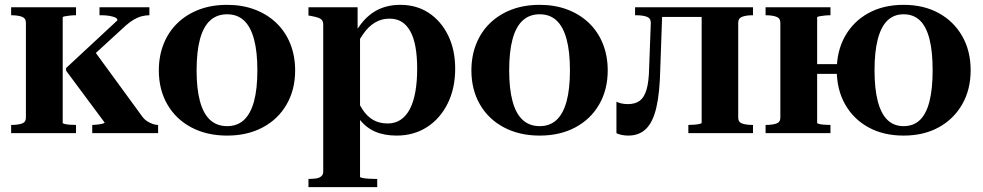

<svg xmlns="http://www.w3.org/2000/svg" viewBox="-20 -550 4061 793"><path d="M87 -64V-456Q87 -475 70 -481Q53 -487 27 -487H26V-520H294V-487H293Q280 -487 267.5 -485.5Q255 -484 247 -482.5Q239 -481 239 -478V-43Q239 -40 247 -38Q255 -36 267.5 -35Q280 -34 293 -34H294V0H26V-34H27Q53 -34 70 -39.5Q87 -45 87 -64ZM633 0H361V-34H363Q365 -34 377.5 -35Q390 -36 401 -38.5Q412 -41 412 -44L253 -258V-269L465 -466Q465 -474 455.5 -478Q446 -482 431.5 -484.5Q417 -487 402 -487H391V-520H597V-487H596Q582 -487 566 -483Q550 -479 533.5 -469.5Q517 -460 500 -445L344 -302L368 -342L568 -68Q577 -56 589 -48.5Q601 -41 612.5 -37.5Q624 -34 632 -34H633Z M1199 -259Q1199 -180 1164 -119Q1129 -58 1065.5 -24Q1002 10 918 10Q834 10 770 -24Q706 -58 671 -119Q636 -180 636 -259Q636 -319 656 -369Q676 -419 713.5 -455Q751 -491 802.5 -510.5Q854 -530 918 -530Q981 -530 1032.5 -510.5Q1084 -491 1121.5 -455Q1159 -419 1179 -369Q1199 -319 1199 -259ZM792 -259Q792 -183 806 -131.5Q820 -80 848 -54.5Q876 -29 918 -29Q960 -29 987.5 -54.5Q1015 -80 1029 -131Q1043 -182 1043 -260Q1043 -337 1029 -388.5Q1015 -440 987.5 -465.5Q960 -491 918 -491Q876 -491 848 -465.5Q820 -440 806 -388.5Q792 -337 792 -259Z M1538 223H1254V189H1255Q1272 189 1285.5 187Q1299 185 1307 178Q1315 171 1315 159V-448Q1315 -460 1310 -466.5Q1305 -473 1293.5 -477Q1282 -481 1265 -484L1254 -486V-520H1457V-410L1467 -409V180Q1467 183 1477 185Q1487 187 1501.5 188Q1516 189 1529 189H1538ZM1618 10Q1567 10 1529 -6.5Q1491 -23 1463 -59.5Q1435 -96 1412 -157L1443 -172Q1458 -127 1477.5 -97.5Q1497 -68 1522.5 -54Q1548 -40 1581 -40Q1612 -40 1635 -55.5Q1658 -71 1673 -100Q1688 -129 1695.5 -171Q1703 -213 1703 -266Q1703 -317 1696 -356Q1689 -395 1674.5 -421Q1660 -447 1639 -460Q1618 -473 1589 -473Q1555 -473 1528 -456.5Q1501 -440 1479 -408Q1457 -376 1437 -331L1412 -350Q1440 -411 1471 -451Q1502 -491 1542 -510.5Q1582 -530 1634 -530Q1700 -530 1750.5 -497Q1801 -464 1830.5 -404.5Q1860 -345 1860 -266Q1860 -185 1829 -122.5Q1798 -60 1743.5 -25Q1689 10 1618 10Z M2490 -259Q2490 -180 2455 -119Q2420 -58 2356.5 -24Q2293 10 2209 10Q2125 10 2061 -24Q1997 -58 1962 -119Q1927 -180 1927 -259Q1927 -319 1947 -369Q1967 -419 2004.5 -455Q2042 -491 2093.5 -510.5Q2145 -530 2209 -530Q2272 -530 2323.5 -510.5Q2375 -491 2412.5 -455Q2450 -419 2470 -369Q2490 -319 2490 -259ZM2083 -259Q2083 -183 2097 -131.5Q2111 -80 2139 -54.5Q2167 -29 2209 -29Q2251 -29 2278.5 -54.5Q2306 -80 2320 -131Q2334 -182 2334 -260Q2334 -337 2320 -388.5Q2306 -440 2278.5 -465.5Q2251 -491 2209 -491Q2167 -491 2139 -465.5Q2111 -440 2097 -388.5Q2083 -337 2083 -259Z M2661 -268 2668 -456Q2668 -475 2651 -481Q2634 -487 2608 -487H2603V-520H2716L2707 -264Q2705 -167 2691 -106.5Q2677 -46 2648.5 -18Q2620 10 2575 10Q2560 10 2546.5 7Q2533 4 2526 0V-130Q2531 -127 2543.5 -123.5Q2556 -120 2573 -120Q2604 -120 2622.5 -134Q2641 -148 2650.5 -180.5Q2660 -213 2661 -268ZM2878 -43V-520H3090V-487H3088Q3063 -487 3046 -481Q3029 -475 3029 -456V-64Q3029 -45 3046 -39.5Q3063 -34 3088 -34H3090V0H2823V-34Q2834 -34 2847 -35Q2860 -36 2869 -38Q2878 -40 2878 -43ZM2688 -480V-520H2941V-480Z M3203 -64V-456Q3203 -475 3186 -481Q3169 -487 3143 -487H3142V-520H3410V-487H3409Q3396 -487 3383.5 -485.5Q3371 -484 3363 -482.5Q3355 -481 3355 -478V-43Q3355 -40 3363 -38Q3371 -36 3383.5 -35Q3396 -34 3409 -34H3410V0H3142V-34H3143Q3169 -34 3186 -39.5Q3203 -45 3203 -64ZM3299 -245V-285H3531V-245ZM3989 -260Q3989 -180 3954 -119Q3919 -58 3857 -24Q3795 10 3712 10Q3629 10 3567 -24Q3505 -58 3470.5 -119Q3436 -180 3436 -260Q3436 -340 3470.5 -401Q3505 -462 3567 -496Q3629 -530 3712 -530Q3795 -530 3857 -496Q3919 -462 3954 -401Q3989 -340 3989 -260ZM3592 -260Q3592 -183 3605.5 -131.5Q3619 -80 3645.5 -54.5Q3672 -29 3712 -29Q3753 -29 3779.5 -54.5Q3806 -80 3819 -131.5Q3832 -183 3832 -260Q3832 -337 3819 -388.5Q3806 -440 3779.5 -465.5Q3753 -491 3712 -491Q3672 -491 3645.5 -465.5Q3619 -440 3605.5 -388.5Q3592 -337 3592 -260Z"/></svg>

Font: Roboto Serif 144pt SemiBold
Style: Regular
Weight: 600
Version: Version 1.008